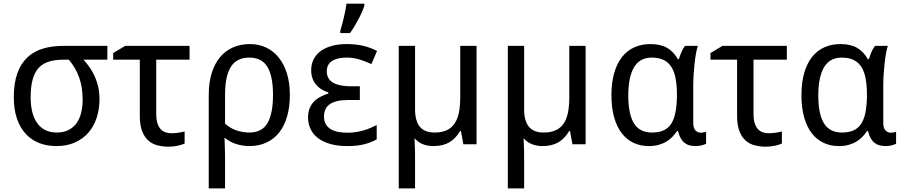

<svg xmlns="http://www.w3.org/2000/svg" viewBox="-20 -786 4917 1046"><path d="M522 -246.1Q522 -191.9 506.8 -145Q491.7 -98.1 461.9 -63.7Q432.1 -29.3 388.2 -9.8Q344.2 9.8 287.1 9.8Q234.9 9.8 192.1 -7.3Q149.4 -24.4 118.9 -58.1Q88.4 -91.8 71.8 -141.4Q55.2 -190.9 55.2 -255.9Q55.2 -332 74 -385.3Q92.8 -438.5 127.9 -472.2Q163.1 -505.9 213.4 -521Q263.7 -536.1 326.2 -536.1H564.9V-460.9H435.1Q453.1 -440.9 469 -418.2Q484.9 -395.5 496.6 -369.1Q508.3 -342.8 515.1 -312.5Q522 -282.2 522 -246.1ZM147 -255.9Q147 -214.4 155 -179.2Q163.1 -144 180.4 -118.4Q197.8 -92.8 224.6 -78.4Q251.5 -64 289.1 -64Q326.2 -64 352.8 -77.4Q379.4 -90.8 396.7 -114.7Q414.1 -138.7 422.1 -171.4Q430.2 -204.1 430.2 -242.2Q430.2 -312.5 410.9 -365Q391.6 -417.5 355 -460.9H326.2Q279.8 -460.9 245.8 -450.2Q211.9 -439.5 189.9 -415.3Q168 -391.1 157.5 -351.8Q147 -312.5 147 -255.9Z M1012.7 -536.1V-460.9H831.1V-165Q831.1 -136.2 837.2 -116.2Q843.3 -96.2 854.2 -83.7Q865.2 -71.3 880.4 -65.7Q895.5 -60.1 913.1 -60.1Q921.9 -60.1 932.1 -60.8Q942.4 -61.5 952.1 -63Q961.9 -64.5 970.7 -66.2Q979.5 -67.9 985.8 -69.8V-3.9Q979.5 -1 970 2Q960.4 4.9 949.2 7.6Q938 10.3 925 11.7Q912.1 13.2 898.9 13.2Q867.7 13.2 839.1 6.1Q810.5 -1 788.8 -19.8Q767.1 -38.6 754.4 -71.3Q741.7 -104 741.7 -154.8V-460.9H596.7V-497.1L662.1 -536.1Z M1559.1 -269Q1559.1 -202.1 1543.7 -150.1Q1528.3 -98.1 1499.8 -62.7Q1471.2 -27.3 1430.4 -8.8Q1389.6 9.8 1338.9 9.8Q1302.2 9.8 1267.3 -1.2Q1232.4 -12.2 1206.1 -34.2H1203.1Q1203.6 -13.2 1204.6 9.3Q1205.6 28.3 1205.8 52Q1206.1 75.7 1206.1 98.1V240.2H1117.2V-269Q1117.2 -335.4 1133.1 -387Q1148.9 -438.5 1178.2 -473.9Q1207.5 -509.3 1248.8 -527.6Q1290 -545.9 1341.3 -545.9Q1388.7 -545.9 1428.5 -527.6Q1468.3 -509.3 1497.3 -473.9Q1526.4 -438.5 1542.7 -387Q1559.1 -335.4 1559.1 -269ZM1337.9 -472.2Q1271 -472.2 1239.3 -424.3Q1207.5 -376.5 1206.1 -278.8V-112.8Q1232.4 -87.9 1267.3 -75.9Q1302.2 -64 1338.9 -64Q1407.2 -64 1437.3 -115.5Q1467.3 -167 1467.3 -269Q1467.3 -371.1 1436.8 -421.6Q1406.2 -472.2 1337.9 -472.2Z M1940.4 -315.9V-241.2H1877.4Q1810.1 -241.2 1777.6 -219Q1745.1 -196.8 1745.1 -150.9Q1745.1 -126 1755.1 -109.1Q1765.1 -92.3 1782.2 -82Q1799.3 -71.8 1822.8 -67.4Q1846.2 -63 1873 -63Q1897.9 -63 1920.4 -66.7Q1942.9 -70.3 1962.6 -76.2Q1982.4 -82 1999.8 -89.6Q2017.1 -97.2 2032.2 -105V-26.9Q2003.4 -10.3 1964.8 -0.2Q1926.3 9.8 1873 9.8Q1817.9 9.8 1777.3 -2.2Q1736.8 -14.2 1710.4 -35.2Q1684.1 -56.2 1671.1 -84.7Q1658.2 -113.3 1658.2 -146Q1658.2 -176.3 1667.5 -197.8Q1676.8 -219.2 1692.1 -234.4Q1707.5 -249.5 1727.5 -259.5Q1747.6 -269.5 1769 -276.9V-282.2Q1748 -289.1 1731 -299.6Q1713.9 -310.1 1701.4 -325.2Q1689 -340.3 1682.1 -359.9Q1675.3 -379.4 1675.3 -403.8Q1675.3 -438 1689.5 -464.6Q1703.6 -491.2 1729.2 -509.3Q1754.9 -527.3 1790 -536.6Q1825.2 -545.9 1867.2 -545.9Q1893.1 -545.9 1915 -543.7Q1937 -541.5 1957 -536.9Q1977.1 -532.2 1995.8 -525.4Q2014.6 -518.6 2034.2 -508.8L2003.4 -437Q1966.8 -453.6 1935.3 -462.9Q1903.8 -472.2 1869.1 -472.2Q1816.4 -472.2 1788.3 -453.4Q1760.3 -434.6 1760.3 -397Q1760.3 -375 1769.8 -359.4Q1779.3 -343.8 1796.9 -334.2Q1814.5 -324.7 1838.9 -320.3Q1863.3 -315.9 1893.1 -315.9ZM1834 -619.1Q1838.9 -633.8 1843.8 -652.6Q1848.6 -671.4 1853.3 -691.2Q1857.9 -710.9 1861.8 -730.5Q1865.7 -750 1867.7 -766.1H1964.8V-755.9Q1961.9 -744.1 1953.9 -725.1Q1945.8 -706.1 1934.8 -684.8Q1923.8 -663.6 1911.1 -642.6Q1898.4 -621.6 1886.7 -606H1834Z M2241.2 -190.9Q2241.2 -127.4 2267.1 -95.7Q2293 -64 2347.2 -64Q2387.2 -64 2414.1 -76.7Q2440.9 -89.4 2457.3 -114Q2473.6 -138.7 2480.5 -174.8Q2487.3 -210.9 2487.3 -257.8V-536.1H2576.2V0H2504.4L2491.2 -71.8H2486.3Q2462.9 -31.2 2427.7 -10.7Q2392.6 9.8 2342.3 9.8Q2307.1 9.8 2281.2 -1.5Q2255.4 -12.7 2238.3 -33.2Q2238.8 -14.6 2239.7 4.9Q2240.7 22 2241 42.7Q2241.2 63.5 2241.2 84V240.2H2152.3V-536.1H2241.2Z M2835.4 -190.9Q2835.4 -127.4 2861.3 -95.7Q2887.2 -64 2941.4 -64Q2981.4 -64 3008.3 -76.7Q3035.2 -89.4 3051.5 -114Q3067.9 -138.7 3074.7 -174.8Q3081.5 -210.9 3081.5 -257.8V-536.1H3170.4V0H3098.6L3085.4 -71.8H3080.6Q3057.1 -31.2 3022 -10.7Q2986.8 9.8 2936.5 9.8Q2901.4 9.8 2875.5 -1.5Q2849.6 -12.7 2832.5 -33.2Q2833 -14.6 2834 4.9Q2835 22 2835.2 42.7Q2835.4 63.5 2835.4 84V240.2H2746.6V-536.1H2835.4Z M3531.7 -64Q3568.8 -64 3594.5 -75.4Q3620.1 -86.9 3636 -110.8Q3651.9 -134.8 3659.4 -171.9Q3667 -209 3668 -259.8V-267.1Q3668 -316.4 3661.4 -354.7Q3654.8 -393.1 3638.9 -419.2Q3623 -445.3 3596.7 -458.7Q3570.3 -472.2 3530.8 -472.2Q3464.8 -472.2 3433.8 -418.9Q3402.8 -365.7 3402.8 -266.1Q3402.8 -164.1 3433.8 -114Q3464.8 -64 3531.7 -64ZM3514.6 9.8Q3469.2 9.8 3431.6 -7.8Q3394 -25.4 3367.2 -60.3Q3340.3 -95.2 3325.7 -147Q3311 -198.7 3311 -267.1Q3311 -335.9 3325.9 -387.9Q3340.8 -439.9 3368.4 -475.1Q3396 -510.3 3435.5 -528.1Q3475.1 -545.9 3523.9 -545.9Q3578.6 -545.9 3613.8 -525.6Q3648.9 -505.4 3672.9 -463.9H3678.7Q3683.6 -481 3691.7 -501Q3699.7 -521 3711.9 -536.1H3781.7Q3776.4 -520 3771.7 -494.6Q3767.1 -469.2 3763.9 -439.7Q3760.7 -410.2 3758.8 -379.4Q3756.8 -348.6 3756.8 -321.8V-117.2Q3756.8 -87.9 3769 -75.4Q3781.2 -63 3797.9 -63Q3804.7 -63 3813.7 -64.7Q3822.8 -66.4 3826.7 -67.9V-2.9Q3819.3 1.5 3803.5 5.6Q3787.6 9.8 3771 9.8Q3752.4 9.8 3737.1 5.9Q3721.7 2 3709.5 -7.6Q3697.3 -17.1 3688.5 -32.7Q3679.7 -48.3 3673.8 -71.8H3668Q3657.2 -55.2 3642.8 -40.3Q3628.4 -25.4 3609.6 -14.2Q3590.8 -2.9 3567.4 3.4Q3543.9 9.8 3514.6 9.8Z M4266.6 -536.1V-460.9H4085V-165Q4085 -136.2 4091.1 -116.2Q4097.2 -96.2 4108.2 -83.7Q4119.1 -71.3 4134.3 -65.7Q4149.4 -60.1 4167 -60.1Q4175.8 -60.1 4186 -60.8Q4196.3 -61.5 4206.1 -63Q4215.8 -64.5 4224.6 -66.2Q4233.4 -67.9 4239.7 -69.8V-3.9Q4233.4 -1 4223.9 2Q4214.4 4.9 4203.1 7.6Q4191.9 10.3 4179 11.7Q4166 13.2 4152.8 13.2Q4121.6 13.2 4093 6.1Q4064.5 -1 4042.7 -19.8Q4021 -38.6 4008.3 -71.3Q3995.6 -104 3995.6 -154.8V-460.9H3850.6V-497.1L3916 -536.1Z M4566.9 -64Q4604 -64 4629.6 -75.4Q4655.3 -86.9 4671.1 -110.8Q4687 -134.8 4694.6 -171.9Q4702.1 -209 4703.1 -259.8V-267.1Q4703.1 -316.4 4696.5 -354.7Q4689.9 -393.1 4674.1 -419.2Q4658.2 -445.3 4631.8 -458.7Q4605.5 -472.2 4565.9 -472.2Q4500 -472.2 4469 -418.9Q4438 -365.7 4438 -266.1Q4438 -164.1 4469 -114Q4500 -64 4566.9 -64ZM4549.8 9.8Q4504.4 9.8 4466.8 -7.8Q4429.2 -25.4 4402.3 -60.3Q4375.5 -95.2 4360.8 -147Q4346.2 -198.7 4346.2 -267.1Q4346.2 -335.9 4361.1 -387.9Q4376 -439.9 4403.6 -475.1Q4431.2 -510.3 4470.7 -528.1Q4510.3 -545.9 4559.1 -545.9Q4613.8 -545.9 4648.9 -525.6Q4684.1 -505.4 4708 -463.9H4713.9Q4718.8 -481 4726.8 -501Q4734.9 -521 4747.1 -536.1H4816.9Q4811.5 -520 4806.9 -494.6Q4802.2 -469.2 4799.1 -439.7Q4795.9 -410.2 4793.9 -379.4Q4792 -348.6 4792 -321.8V-117.2Q4792 -87.9 4804.2 -75.4Q4816.4 -63 4833 -63Q4839.8 -63 4848.9 -64.7Q4857.9 -66.4 4861.8 -67.9V-2.9Q4854.5 1.5 4838.6 5.6Q4822.8 9.8 4806.2 9.8Q4787.6 9.8 4772.2 5.9Q4756.8 2 4744.6 -7.6Q4732.4 -17.1 4723.6 -32.7Q4714.8 -48.3 4709 -71.8H4703.1Q4692.4 -55.2 4678 -40.3Q4663.6 -25.4 4644.8 -14.2Q4626 -2.9 4602.5 3.4Q4579.1 9.8 4549.8 9.8Z"/></svg>

Font: Droid Sans
Style: Regular
Weight: 400
Foundry: Ascender Corporation
Version: Version 1.00 build 114